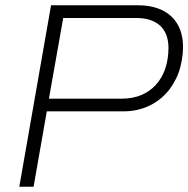

<svg xmlns="http://www.w3.org/2000/svg" viewBox="-20 -706 712 726"><path d="M53 0H107L157 -285H448C576 -285 672 -384 672 -531C672 -620 616 -686 503 -686H173ZM165 -333 219 -638H495C577 -638 617 -595 617 -525C617 -408 548 -333 442 -333Z"/></svg>

Font: Archivo Thin
Style: Italic
Weight: 100
Italic angle: -10°
Designer: Hector Gatti
Foundry: Omnibus-Type
Version: Version 2.001